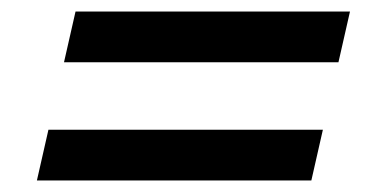

<svg xmlns="http://www.w3.org/2000/svg" viewBox="-20 -474 644 333"><path d="M587 -454 567 -366H91L111 -454ZM540 -249 520 -161H44L64 -249Z"/></svg>

Font: Elaine Sans Medium
Style: Italic
Weight: 500
Italic angle: -13°
Designer: Wei Huang
Foundry: Wei Huang
Version: Version 2.001;December 24, 2019;FontCreator 12.0.0.2547 64-b